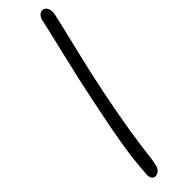

<svg xmlns="http://www.w3.org/2000/svg" viewBox="-330 -799 945 945"><g transform="rotate(-45 142.5 -326.0)"><path d="M71.8 160.2Q59.1 160.2 51.8 150.6Q44.4 141.1 45.9 123Q49.3 71.8 54.4 25.4Q59.6 -21 68.1 -71Q76.7 -121.1 82 -149.9Q87.4 -178.7 99.6 -238.5Q111.8 -298.3 116.2 -320.8Q138.7 -432.6 174.8 -583.5Q210.9 -734.4 219.2 -774.9Q222.2 -790 231.7 -801Q241.2 -812 253.9 -812Q270 -812 279.1 -796.1Q288.1 -780.3 283.2 -752.9Q274.4 -710 239.3 -565.7Q204.1 -421.4 181.2 -307.1Q153.8 -169.9 140.4 -83.7Q127 2.4 122.6 43.5Q118.2 84.5 111.8 115.2Q107.4 139.2 95.7 149.7Q84 160.2 71.8 160.2Z"/></g></svg>

Font: Shantell Sans Irregular
Style: Italic
Weight: 300
Italic angle: -11.31°
Designer: Stephen Nixon, Anya Danilova, Shantell Martin
Foundry: Arrow Type
Version: Version 1.006;[9816181b4]